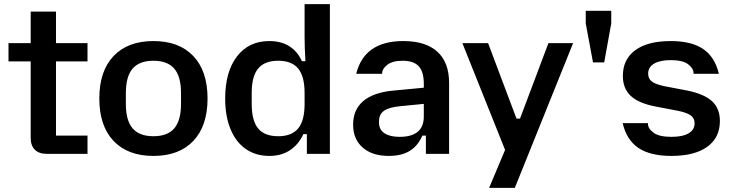

<svg xmlns="http://www.w3.org/2000/svg" viewBox="-20 -742 3533 926"><path d="M128 -77V-446H21V-534H128V-686H250V-534H402V-446H250V-88H402V0H205Q168 0 148 -20Q128 -40 128 -77Z M459 -267Q459 -399 527.5 -471.5Q596 -544 720 -544Q844 -544 912.5 -471.5Q981 -399 981 -267Q981 -135 912.5 -62.5Q844 10 720 10Q596 10 527.5 -62.5Q459 -135 459 -267ZM720 -85Q788 -85 820.5 -123Q853 -161 853 -241V-293Q853 -373 820.5 -411Q788 -449 720 -449Q652 -449 619.5 -411Q587 -373 587 -293V-241Q587 -161 619.5 -123Q652 -85 720 -85Z M1066 -267Q1066 -396 1123 -470Q1180 -544 1279 -544Q1336 -544 1375.5 -519Q1415 -494 1436 -447H1453Q1449 -518 1449 -563V-722H1571V0H1460V-95H1443Q1420 -45 1378.5 -17.5Q1337 10 1279 10Q1214 10 1166 -23Q1118 -56 1092 -118.5Q1066 -181 1066 -267ZM1322 -85Q1387 -85 1418 -122.5Q1449 -160 1449 -240V-294Q1449 -374 1418 -411.5Q1387 -449 1322 -449Q1256 -449 1225 -411.5Q1194 -374 1194 -294V-240Q1194 -160 1225 -122.5Q1256 -85 1322 -85Z M1683 -141Q1683 -213 1732 -254.5Q1781 -296 1876 -305L2024 -319V-338Q2024 -396 1999.5 -422.5Q1975 -449 1922 -449Q1873 -449 1848 -429.5Q1823 -410 1823 -388V-386H1698Q1737 -544 1925 -544Q2033 -544 2089.5 -492.5Q2146 -441 2146 -341V0H2034V-88H2017Q1996 -39 1956.5 -14.5Q1917 10 1855 10Q1775 10 1729 -30.5Q1683 -71 1683 -141ZM1907 -82Q2024 -82 2024 -180V-241L1912 -230Q1857 -225 1832.5 -208Q1808 -191 1808 -157V-150Q1808 -117 1834 -99.5Q1860 -82 1907 -82Z M2416 -19 2210 -534H2334L2471 -170H2488L2625 -534H2744L2463 164H2339Z M2805 -629V-690H2928V-629L2894 -441H2840Z M2983 -148H3105V-145Q3105 -122 3132 -102Q3159 -82 3218 -82Q3272 -82 3301 -99Q3330 -116 3330 -147Q3330 -171 3312.5 -184.5Q3295 -198 3253 -207L3138 -229Q3058 -245 3021 -280.5Q2984 -316 2984 -376Q2984 -456 3044 -500Q3104 -544 3215 -544Q3315 -544 3371.5 -505.5Q3428 -467 3447 -386H3325V-389Q3325 -412 3299 -432Q3273 -452 3215 -452Q3163 -452 3134.5 -435Q3106 -418 3106 -387Q3106 -363 3123 -349.5Q3140 -336 3181 -327L3296 -305Q3378 -288 3415 -253Q3452 -218 3452 -158Q3452 -78 3391 -34Q3330 10 3218 10Q3116 10 3059 -28.5Q3002 -67 2983 -148Z"/></svg>

Font: Mozilla Text BETA SemiBold
Style: Regular
Weight: 600
Designer: Studio DRAMA
Foundry: Studio DRAMA
Version: Version 0.100